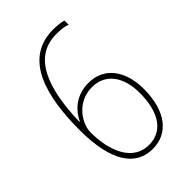

<svg xmlns="http://www.w3.org/2000/svg" viewBox="-219 -812 909 909"><g transform="rotate(-45 236.0 -357.0)"><path d="M249 10C353 10 420 -73 420 -222C420 -342 360 -427 255 -427C178 -427 125 -386 97 -327H94C100 -540 153 -698 310 -698C339 -698 364 -696 383 -688V-716C367 -721 338 -724 315 -724C115 -724 67 -517 67 -298C67 -84 138 10 249 10ZM250 -16C144 -16 96 -125 96 -254C96 -313 152 -401 252 -401C344 -401 393 -327 393 -222C393 -84 336 -16 250 -16Z"/></g></svg>

Font: Noto Sans Oriya Cond Thin
Style: Regular
Weight: 100
Width: 3
Designer: Amélie Bonet and Sol Matas
Foundry: Google LLC
Version: Version 2.006